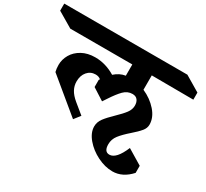

<svg xmlns="http://www.w3.org/2000/svg" viewBox="-305 -1059 1589 1480"><g transform="rotate(30 490.0 -318.5)"><path d="M735 -516Q810 -483 860 -426Q910 -369 910 -306Q910 -275 887.5 -247.5Q865 -220 820 -181Q766 -134 738 -98Q710 -62 710 -17Q710 49 757 49Q817 49 869 -75L1003 6V69Q931 149 841 149Q775 149 706.5 115Q638 81 592.5 27Q547 -27 547 -82Q547 -121 572 -154.5Q597 -188 645 -234Q692 -279 715.5 -310.5Q739 -342 739 -377Q739 -408 724 -427Q709 -446 679 -446Q635 -446 601.5 -412Q568 -378 527 -315Q515 -296 503 -279L398 -346V-409L404 -418Q386 -434 358 -434Q313 -434 284.5 -400.5Q256 -367 256 -314Q256 -276 274 -242.5Q292 -209 333 -175L421 -103L378 -48L79 -295Q72 -323 72 -355Q72 -404 97.5 -448Q123 -492 172.5 -519.5Q222 -547 290 -547Q382 -547 468 -495Q511 -534 563 -542V-642H11L-126 -723V-786H970L1106 -705V-642L735 -644Z"/></g></svg>

Font: Inknut Antiqua
Style: Bold
Weight: 700
Designer: Claus Eggers Sørensen
Foundry: Claus Eggers Sørensen
Version: Version 1.003; ttfautohint (v1.8.2) -l 8 -r 50 -G 200 -x 14 